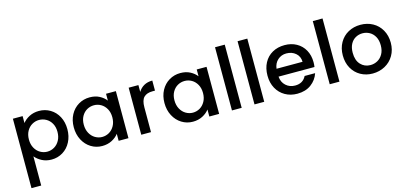

<svg xmlns="http://www.w3.org/2000/svg" viewBox="-78 -1325 4621 2172"><g transform="rotate(-15 2232.5 -239.0)"><path d="M189 -470Q218 -508 268 -534Q318 -560 381 -560Q453 -560 512.5 -524.5Q572 -489 606 -425Q640 -361 640 -278Q640 -195 606 -129.5Q572 -64 512.5 -27.5Q453 9 381 9Q318 9 269 -16.5Q220 -42 189 -80V262H75V-551H189ZM524 -278Q524 -335 500.5 -376.5Q477 -418 438.5 -439.5Q400 -461 356 -461Q313 -461 274.5 -439Q236 -417 212.5 -375Q189 -333 189 -276Q189 -219 212.5 -176.5Q236 -134 274.5 -112Q313 -90 356 -90Q400 -90 438.5 -112.5Q477 -135 500.5 -178Q524 -221 524 -278Z M715 -278Q715 -361 749.5 -425Q784 -489 843.5 -524.5Q903 -560 975 -560Q1040 -560 1088.5 -534.5Q1137 -509 1166 -471V-551H1281V0H1166V-82Q1137 -43 1087 -17Q1037 9 973 9Q902 9 843 -27.5Q784 -64 749.5 -129.5Q715 -195 715 -278ZM1166 -276Q1166 -333 1142.5 -375Q1119 -417 1081 -439Q1043 -461 999 -461Q955 -461 917 -439.5Q879 -418 855.5 -376.5Q832 -335 832 -278Q832 -221 855.5 -178Q879 -135 917.5 -112.5Q956 -90 999 -90Q1043 -90 1081 -112Q1119 -134 1142.5 -176.5Q1166 -219 1166 -276Z M1545 -471Q1570 -513 1611.5 -536.5Q1653 -560 1710 -560V-442H1681Q1614 -442 1579.5 -408Q1545 -374 1545 -290V0H1431V-551H1545Z M1777 -278Q1777 -361 1811.5 -425Q1846 -489 1905.5 -524.5Q1965 -560 2037 -560Q2102 -560 2150.5 -534.5Q2199 -509 2228 -471V-551H2343V0H2228V-82Q2199 -43 2149 -17Q2099 9 2035 9Q1964 9 1905 -27.5Q1846 -64 1811.5 -129.5Q1777 -195 1777 -278ZM2228 -276Q2228 -333 2204.5 -375Q2181 -417 2143 -439Q2105 -461 2061 -461Q2017 -461 1979 -439.5Q1941 -418 1917.5 -376.5Q1894 -335 1894 -278Q1894 -221 1917.5 -178Q1941 -135 1979.5 -112.5Q2018 -90 2061 -90Q2105 -90 2143 -112Q2181 -134 2204.5 -176.5Q2228 -219 2228 -276Z M2607 -740V0H2493V-740Z M2871 -740V0H2757V-740Z M3526 -289Q3526 -258 3522 -233H3101Q3106 -167 3150 -127Q3194 -87 3258 -87Q3350 -87 3388 -164H3511Q3486 -88 3420.5 -39.5Q3355 9 3258 9Q3179 9 3116.5 -26.5Q3054 -62 3018.5 -126.5Q2983 -191 2983 -276Q2983 -361 3017.5 -425.5Q3052 -490 3114.5 -525Q3177 -560 3258 -560Q3336 -560 3397 -526Q3458 -492 3492 -430.5Q3526 -369 3526 -289ZM3407 -325Q3406 -388 3362 -426Q3318 -464 3253 -464Q3194 -464 3152 -426.5Q3110 -389 3102 -325Z M3752 -740V0H3638V-740Z M4141 9Q4063 9 4000 -26.5Q3937 -62 3901 -126.5Q3865 -191 3865 -276Q3865 -360 3902 -425Q3939 -490 4003 -525Q4067 -560 4146 -560Q4225 -560 4289 -525Q4353 -490 4390 -425Q4427 -360 4427 -276Q4427 -192 4389 -127Q4351 -62 4285.5 -26.5Q4220 9 4141 9ZM4141 -90Q4185 -90 4223.5 -111Q4262 -132 4286 -174Q4310 -216 4310 -276Q4310 -336 4287 -377.5Q4264 -419 4226 -440Q4188 -461 4144 -461Q4100 -461 4062.5 -440Q4025 -419 4003 -377.5Q3981 -336 3981 -276Q3981 -187 4026.5 -138.5Q4072 -90 4141 -90Z"/></g></svg>

Font: Fz Poppins Med
Style: Regular
Weight: 500
Designer: Ninad Kale (Devanagari), Jonny Pinhorn (Latin)
Foundry: Indian Type Foundry
Version: Vit hóa bi Vntype.Com & FontZin.Com